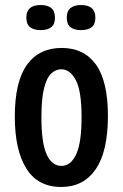

<svg xmlns="http://www.w3.org/2000/svg" viewBox="-20 -732 489 765"><path d="M224 13Q131 13 85 -60.5Q39 -134 39 -267Q39 -407 87.5 -474Q136 -541 226 -541Q315 -541 362.5 -474.5Q410 -408 410 -270Q410 -129 361.5 -58Q313 13 224 13ZM225 -71Q262 -71 283.5 -117Q305 -163 305 -265Q305 -370 282 -413Q259 -456 224 -456Q202 -456 184 -439Q166 -422 155.5 -380Q145 -338 145 -265Q145 -164 165.5 -117.5Q186 -71 225 -71ZM302 -612Q276 -612 261 -623.5Q246 -635 246 -662Q246 -688 261 -700Q276 -712 302 -712Q360 -712 360 -662Q360 -635 345 -623.5Q330 -612 302 -612ZM142 -612Q115 -612 100 -623.5Q85 -635 85 -662Q85 -712 142 -712Q169 -712 184 -700Q199 -688 199 -662Q199 -635 184 -623.5Q169 -612 142 -612Z"/></svg>

Font: Bricolage Grotesque 10pt Condensed Medium
Style: Regular
Weight: 500
Width: 3
Designer: Mathieu Triay
Foundry: Atelier Triay
Version: Version 1.000; ttfautohint (v1.8.4.7-5d5b);gftools[0.9.32]